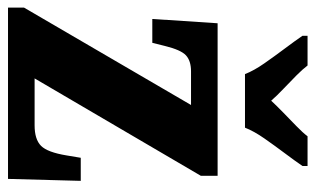

<svg xmlns="http://www.w3.org/2000/svg" viewBox="-178 -628 806 491"><g transform="rotate(90 225.5 -383.0)"><path d="M0 0V-41L249 -468H163Q136 -468 122 -455Q108 -442 98 -401L90 -369H29L40 -536H430V-493L181 -68H301Q337 -68 353.5 -84.5Q370 -101 378 -150L384 -186H443L438 0ZM170 -606Q161 -629 142.5 -655.5Q124 -682 104.5 -708Q85 -734 72 -753V-766H148Q157 -754 173.5 -737.5Q190 -721 208 -704Q226 -687 238 -673Q251 -687 268.5 -704Q286 -721 303 -737.5Q320 -754 329 -766H405V-753Q392 -734 372.5 -708Q353 -682 334.5 -655.5Q316 -629 307 -606Z"/></g></svg>

Font: Noto Serif Tamil ExtraCondensed Black
Style: Regular
Weight: 900
Width: 2
Designer: Indian Type Foundry, Tom Grace, and the Monotype Design Team
Foundry: Monotype Imaging Inc.
Version: Version 2.004; ttfautohint (v1.8.4.7-5d5b)